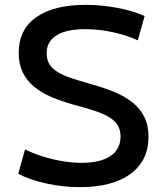

<svg xmlns="http://www.w3.org/2000/svg" viewBox="-20 -760 686 790"><path d="M309 10Q239 10 170.5 -5Q102 -20 55 -45L83 -145Q116 -129 155.5 -116.5Q195 -104 236.5 -97Q278 -90 316 -90Q393 -90 434.5 -118Q476 -146 476 -198Q476 -227 463 -246.5Q450 -266 425.5 -280Q401 -294 365 -305.5Q329 -317 284 -329Q234 -343 192.5 -360.5Q151 -378 120.5 -403Q90 -428 73.5 -462.5Q57 -497 57 -543Q57 -638 129 -689Q201 -740 332 -740Q398 -740 463.5 -727.5Q529 -715 575 -694L547 -594Q502 -615 444.5 -627.5Q387 -640 331 -640Q253 -640 212.5 -614.5Q172 -589 172 -542Q172 -514 184 -495Q196 -476 219 -462.5Q242 -449 275 -438Q308 -427 351 -415Q405 -400 449 -382Q493 -364 524.5 -339Q556 -314 573.5 -279.5Q591 -245 591 -197Q591 -99 517 -44.5Q443 10 309 10Z"/></svg>

Font: M PLUS 2 Medium
Style: Regular
Weight: 500
Designer: Coji Morishita
Foundry: UNDERFOREST DESIGN
Version: Version 1.001